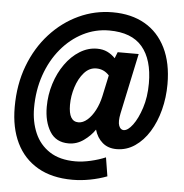

<svg xmlns="http://www.w3.org/2000/svg" viewBox="-59 -758 971 1011"><g transform="rotate(5 426.5 -252.5)"><path d="M25 -159Q25 -279 62.5 -378Q100 -477 166 -549.5Q232 -622 317 -661.5Q402 -701 496 -701Q595 -701 666.5 -660Q738 -619 777 -540Q816 -461 816 -349Q816 -278 799 -212.5Q782 -147 750.5 -96Q719 -45 675 -15Q631 15 578 15Q533 15 503.5 -10.5Q474 -36 462 -78Q440 -45 403.5 -19Q367 7 324 7Q257 7 225 -45Q193 -97 193 -175Q193 -238 211.5 -297Q230 -356 263 -402.5Q296 -449 339.5 -476Q383 -503 431 -503Q461 -503 484.5 -492Q508 -481 527 -461L540 -494H651L583 -174Q574 -130 582 -109Q590 -88 607 -88Q629 -88 654.5 -122Q680 -156 699 -214Q718 -272 718 -345Q718 -470 661.5 -537Q605 -604 486 -604Q413 -604 348 -571Q283 -538 233 -478Q183 -418 155 -337.5Q127 -257 127 -163Q127 -91 152.5 -31.5Q178 28 231.5 63Q285 98 368 98Q405 98 448.5 88Q492 78 527 63L543 162Q501 178 453.5 187Q406 196 361 196Q252 196 177 152.5Q102 109 63.5 29.5Q25 -50 25 -159ZM314 -196Q314 -108 366 -108Q390 -108 413 -128Q436 -148 453.5 -181.5Q471 -215 480 -256L504 -368Q476 -399 436 -399Q399 -399 371.5 -368Q344 -337 329 -290Q314 -243 314 -196Z"/></g></svg>

Font: Radio Canada Condensed SemiBold
Style: Italic
Weight: 600
Width: 3
Italic angle: -12°
Designer: Charles Daoud, Etienne Aubert Bonn, Alexandre Saumier Demers, Jacques Le Bailly
Foundry: Radio-Canada
Version: Version 2.104; ttfautohint (v1.8.4.7-5d5b);gftools[0.9.28.de